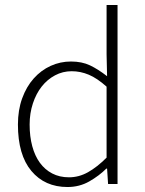

<svg xmlns="http://www.w3.org/2000/svg" viewBox="-20 -739 584 771"><path d="M251 12Q160 12 106 -52.5Q52 -117 52 -239Q52 -297 69 -344Q86 -391 115.5 -424Q145 -457 183.5 -474.5Q222 -492 265 -492Q309 -492 341.5 -476.5Q374 -461 410 -433L408 -521V-719H452V0H414L410 -62H407Q378 -33 338.5 -10.5Q299 12 251 12ZM257 -27Q297 -27 333.5 -47.5Q370 -68 408 -106V-391Q370 -425 336.5 -439Q303 -453 268 -453Q232 -453 201 -436.5Q170 -420 147.5 -391.5Q125 -363 112 -323.5Q99 -284 99 -239Q99 -191 109.5 -152Q120 -113 140 -85.5Q160 -58 189.5 -42.5Q219 -27 257 -27Z"/></svg>

Font: Giro Light
Style: Regular
Weight: 300
Designer: Paul D. Hunt
Foundry: Adobe Systems Incorporated
Version: Version 1.000;PS 1.0;hotconv 1.0.88;makeotf.lib2.5.647800